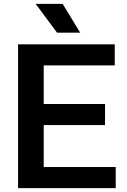

<svg xmlns="http://www.w3.org/2000/svg" viewBox="-20 -968 652 988"><path d="M73 0V-740H570.5V-631.5H205V-433H520.5V-324.5H205V-108.5H575.5V0ZM273.5 -800 163.5 -948H302.5L392.5 -800Z"/></svg>

Font: Encode Sans SmBold
Style: Regular
Weight: 600
Designer: Multiple Designers
Foundry: Impallari Type
Version: Version 3.002; ttfautohint (v1.8.3) -l 8 -r 50 -G 200 -x 14 